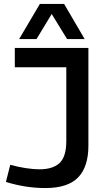

<svg xmlns="http://www.w3.org/2000/svg" viewBox="-20 -943 523 973"><path d="M10 -21 32 -108Q71 -97 110.5 -91Q150 -85 180 -85Q248 -85 282 -117Q316 -149 316 -228V-602H55V-700H428V-205Q428 -98 376 -44Q324 10 210 10Q110 10 10 -21ZM77 -745 182 -923H305L409 -745H320L242 -872L165 -745Z"/></svg>

Font: Georama Medium
Style: Regular
Weight: 500
Designer: Jean-Baptiste Levee
Foundry: Production Type
Version: Version 1.000